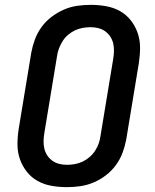

<svg xmlns="http://www.w3.org/2000/svg" viewBox="-20 -763 640 791"><path d="M255 8Q223 8 192 2.5Q161 -3 135 -17.5Q109 -32 90.5 -55.5Q72 -79 62 -107.5Q52 -136 52 -168Q52 -200 57 -232L109 -547Q114 -574 124 -601Q134 -628 151.5 -652Q169 -676 193 -694Q217 -712 243.5 -723.5Q270 -735 298 -739Q326 -743 354 -743Q386 -743 417 -737.5Q448 -732 474 -717.5Q500 -703 518.5 -679.5Q537 -656 547 -627.5Q557 -599 557 -567Q557 -535 552 -503L500 -188Q495 -161 485 -134Q475 -107 457.5 -83Q440 -59 416.5 -41Q393 -23 366 -11.5Q339 0 311 4Q283 8 255 8ZM256 -84Q272 -84 288.5 -87Q305 -90 320 -97Q335 -104 348.5 -115.5Q362 -127 371.5 -141.5Q381 -156 386.5 -171.5Q392 -187 394 -203L446 -518Q449 -535 449.5 -551.5Q450 -568 446.5 -583.5Q443 -599 434.5 -612Q426 -625 413.5 -634Q401 -643 385.5 -647Q370 -651 353 -651Q337 -651 320.5 -648Q304 -645 289 -638Q274 -631 260.5 -619.5Q247 -608 238 -593.5Q229 -579 223 -563.5Q217 -548 215 -532L163 -217Q160 -200 159.5 -183.5Q159 -167 162.5 -151.5Q166 -136 174.5 -123Q183 -110 195.5 -101Q208 -92 223.5 -88Q239 -84 256 -84Z"/></svg>

Font: Iosevka Aile Semibold
Style: Italic
Weight: 600
Italic angle: -9°
Designer: Belleve Invis
Foundry: Belleve Invis
Version: Version 31.1.0; ttfautohint (v1.8.4)